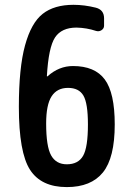

<svg xmlns="http://www.w3.org/2000/svg" viewBox="-20 -760 540 790"><path d="M169.9 -252Q169.9 -157.2 190.4 -120.6Q210.9 -84 254.9 -84Q301.8 -84 321.8 -118.7Q341.8 -153.3 341.8 -248Q341.8 -335 323.2 -366.7Q304.7 -398.4 259.8 -398.4Q214.8 -398.4 192.4 -363.8Q169.9 -329.1 169.9 -252ZM254.9 9.8Q149.4 9.8 103.5 -61.5Q57.6 -132.8 57.6 -320.3Q57.6 -480.5 83 -573.2Q108.4 -666 155.8 -703.1Q203.1 -740.2 282.2 -740.2Q327.1 -740.2 374 -728.5Q408.2 -719.7 408.2 -684.6V-654.3Q408.2 -642.6 397.5 -635.7Q386.7 -628.9 375 -632.8Q336.9 -645.5 294.9 -646.5Q233.4 -646.5 206.5 -606Q179.7 -565.4 172.9 -447.3Q172.9 -445.3 173.8 -445.3Q174.8 -445.3 175.8 -446.3Q222.7 -488.3 280.3 -488.3Q370.1 -488.3 411.1 -433.1Q452.1 -377.9 452.1 -248Q452.1 -110.4 403.3 -50.3Q354.5 9.8 254.9 9.8Z"/></svg>

Font: Rounded-L Mgen+ 1m medium
Style: Regular
Weight: 500
Designer: [Source Han Sans]
Ryoko NISHIZUKA  (kana & ideographs); Paul D. Hunt (Latin, Greek & Cyrillic); Wenlong ZHANG  (bopomofo
Version: Version 1.059.20150602